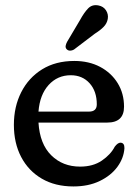

<svg xmlns="http://www.w3.org/2000/svg" viewBox="-20 -694 522 726"><path d="M449 -290.5Q449 -230.5 385.5 -230.5H125.5Q130.5 -149.5 173.8 -106.8Q217 -64 283 -64Q332 -64 365.2 -86.8Q398.5 -109.5 414 -139.5Q425.5 -154.5 435.5 -154.5Q451 -154 450.5 -133.5Q448 -96 423.8 -63Q399.5 -30 357 -9.5Q314.5 11 257.5 11Q188.5 11 138 -18.5Q87.5 -48 60 -100.5Q32.5 -153 32.5 -222Q32.5 -290.5 60.2 -345.2Q88 -400 139.2 -431.8Q190.5 -463.5 261 -463.5Q316.5 -463.5 358.8 -441Q401 -418.5 425 -379.5Q449 -340.5 449 -290.5ZM247.5 -409.5Q197.5 -409.5 164 -372.8Q130.5 -336 125.5 -272H316.5Q346 -272 346 -299.5Q346 -349 318.8 -379.2Q291.5 -409.5 247.5 -409.5ZM283 -619Q298 -646.5 313.2 -662.2Q328.5 -678 352 -673.5Q371 -670 380.8 -655Q390.5 -640 387.5 -622.5Q384.5 -605.5 372.2 -592.8Q360 -580 338.5 -566.5L259.5 -506.5Q252.5 -502.5 245 -502.5Q237.5 -502.5 232.5 -507.5Q227 -513 228.2 -520.5Q229.5 -528 233.5 -535.5Z"/></svg>

Font: Fraunces 72pt SuperSoft
Style: Regular
Weight: 400
Version: Version 1.000;[b76b70a41]